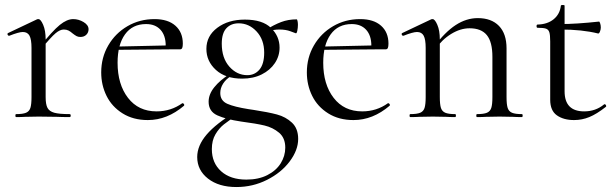

<svg xmlns="http://www.w3.org/2000/svg" viewBox="-20 -472 2484 774"><path d="M275 -395Q297 -395 317 -383Q337 -371 337 -354Q337 -341 328 -332Q319 -323 304 -323Q295 -323 288.5 -326.5Q282 -330 273 -337Q264 -345 256 -349Q248 -353 237 -353Q222 -353 204 -338Q186 -323 143 -271L139 -282Q192 -348 221 -371.5Q250 -395 275 -395ZM45 -12Q72 -12 85 -17.5Q98 -23 102.5 -37Q107 -51 107 -81V-279Q107 -313 99 -328Q91 -343 72 -343Q56 -343 18 -328H16Q12 -328 10.5 -332.5Q9 -337 13 -339L129 -394Q131 -395 135 -395Q144 -395 154 -372Q164 -349 164 -313V-81Q164 -51 171.5 -37Q179 -23 199 -17.5Q219 -12 261 -12Q265 -12 265 -6Q265 0 261 0Q229 0 210 -1L136 -2L81 -1Q68 0 45 0Q42 0 42 -6Q42 -12 45 -12Z M388 -180Q388 -240 416.5 -289Q445 -338 494 -366.5Q543 -395 603 -395Q657 -395 687 -368.5Q717 -342 717 -296Q717 -284 714.5 -278.5Q712 -273 705 -273H647L648 -288Q648 -329 627 -352Q606 -375 569 -375Q514 -375 484 -333.5Q454 -292 454 -219Q454 -132 496 -77.5Q538 -23 611 -23Q669 -23 715 -56H716Q719 -56 721.5 -52.5Q724 -49 722 -46Q654 12 576 12Q517 12 474 -15Q431 -42 409.5 -85.5Q388 -129 388 -180ZM435 -284 663 -289V-273L436 -271Z M775 161Q775 115 813 70.5Q851 26 928 -20L938 -9Q902 14 882.5 29.5Q863 45 848.5 69.5Q834 94 834 129Q834 185 871.5 218.5Q909 252 973 252Q1022 252 1057.5 234Q1093 216 1111.5 186.5Q1130 157 1130 123Q1130 84 1105 63Q1080 42 1046.5 34Q1013 26 952 18Q891 9 856 -7Q821 -23 821 -62Q821 -92 844 -120.5Q867 -149 904 -172L911 -165Q891 -153 879.5 -135Q868 -117 868 -97Q868 -66 896.5 -53.5Q925 -41 982 -32L1002 -29Q1061 -20 1096.5 -10.5Q1132 -1 1157 22.5Q1182 46 1182 88Q1182 133 1148 178.5Q1114 224 1056.5 253Q999 282 933 282Q862 282 818.5 248Q775 214 775 161ZM812 -275Q812 -327 856 -360Q900 -393 967 -393Q1038 -393 1072.5 -359.5Q1107 -326 1107 -280Q1107 -246 1088 -217.5Q1069 -189 1035 -172Q1001 -155 956 -155Q889 -155 850.5 -190Q812 -225 812 -275ZM1045 -260Q1045 -312 1014.5 -345Q984 -378 942 -378Q911 -378 892.5 -358Q874 -338 874 -296Q874 -238 904.5 -203.5Q935 -169 977 -169Q1007 -169 1026 -191.5Q1045 -214 1045 -260ZM1176 -394Q1178 -394 1179.5 -387Q1181 -380 1181 -372Q1181 -360 1178.5 -348Q1176 -336 1172 -338Q1169 -339 1150.5 -346Q1132 -353 1106 -353Q1085 -353 1059 -346L1050 -318L1051 -351Q1084 -372 1113 -383Q1142 -394 1176 -394Z M1217 -180Q1217 -240 1245.5 -289Q1274 -338 1323 -366.5Q1372 -395 1432 -395Q1486 -395 1516 -368.5Q1546 -342 1546 -296Q1546 -284 1543.5 -278.5Q1541 -273 1534 -273H1476L1477 -288Q1477 -329 1456 -352Q1435 -375 1398 -375Q1343 -375 1313 -333.5Q1283 -292 1283 -219Q1283 -132 1325 -77.5Q1367 -23 1440 -23Q1498 -23 1544 -56H1545Q1548 -56 1550.5 -52.5Q1553 -49 1551 -46Q1483 12 1405 12Q1346 12 1303 -15Q1260 -42 1238.5 -85.5Q1217 -129 1217 -180ZM1264 -284 1492 -289V-273L1265 -271Z M1903 -12Q1930 -12 1943 -17.5Q1956 -23 1960.5 -37Q1965 -51 1965 -81V-243Q1965 -303 1942.5 -330.5Q1920 -358 1873 -358Q1836 -358 1798.5 -335Q1761 -312 1734 -272L1730 -284Q1774 -343 1817 -371Q1860 -399 1906 -399Q1961 -399 1991.5 -367.5Q2022 -336 2022 -277V-81Q2022 -51 2026.5 -37Q2031 -23 2044 -17.5Q2057 -12 2084 -12Q2087 -12 2087 -6Q2087 0 2084 0Q2061 0 2048 -1L1994 -2L1939 -1Q1926 0 1903 0Q1900 0 1900 -6Q1900 -12 1903 -12ZM1634 -12Q1661 -12 1674 -17.5Q1687 -23 1691.5 -37Q1696 -51 1696 -81V-279Q1696 -313 1688 -328Q1680 -343 1661 -343Q1645 -343 1607 -328H1605Q1601 -328 1599.5 -332.5Q1598 -337 1602 -339L1718 -394Q1720 -395 1724 -395Q1733 -395 1743 -372Q1753 -349 1753 -313V-81Q1753 -51 1757.5 -37Q1762 -23 1775 -17.5Q1788 -12 1815 -12Q1818 -12 1818 -6Q1818 0 1815 0Q1792 0 1779 -1L1725 -2L1670 -1Q1657 0 1634 0Q1631 0 1631 -6Q1631 -12 1634 -12Z M2198 -70V-305Q2198 -331 2194.5 -342Q2191 -353 2181 -356.5Q2171 -360 2147 -360Q2143 -360 2143 -366.5Q2143 -373 2147 -373Q2187 -374 2212 -394.5Q2237 -415 2241 -449Q2241 -452 2249 -452Q2256 -452 2256 -449V-104Q2256 -23 2335 -23Q2381 -23 2415 -51L2417 -52Q2421 -52 2423 -47.5Q2425 -43 2422 -41Q2385 -12 2355.5 0Q2326 12 2294 12Q2252 12 2225 -7Q2198 -26 2198 -70ZM2239 -353V-375Q2302 -375 2395 -385Q2397 -385 2399.5 -377.5Q2402 -370 2402 -361Q2402 -353 2398.5 -344.5Q2395 -336 2391 -337Q2327 -353 2239 -353Z"/></svg>

Font: Cormorant
Style: Regular
Weight: 400
Designer: Christian Thalmann (Catharsis Fonts)
Foundry: Catharsis Fonts
Version: Version 4.000